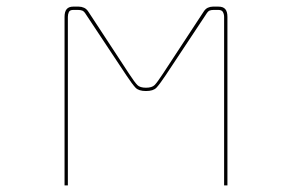

<svg xmlns="http://www.w3.org/2000/svg" viewBox="-20 -650 889 580"><path d="M421 -385Q439 -385 447 -393Q455 -401 472 -427L594 -613Q600 -623 607.5 -626.5Q615 -630 623 -630H640Q654 -630 660.5 -622.5Q667 -615 667 -599V-90H657V-599Q657 -607 653.5 -613.5Q650 -620 640 -620H625Q618 -620 613 -618Q608 -616 602 -606L480 -422Q462 -395 452.5 -385Q443 -375 421 -375Q399 -375 389.5 -385Q380 -395 362 -422L240 -606Q234 -616 228.5 -618Q223 -620 216 -620H201Q191 -620 188 -613.5Q185 -607 185 -599V-90H175V-599Q175 -615 181.5 -622.5Q188 -630 201 -630H218Q226 -630 234 -626.5Q242 -623 248 -613L370 -427Q387 -401 395 -393Q403 -385 421 -385Z"/></svg>

Font: Bungee Hairline
Style: Regular
Weight: 400
Designer: David Jonathan Ross
Foundry: David Jonathan Ross
Version: Version 1.001;PS 1.0;hotconv 1.0.72;makeotf.lib2.5.5900